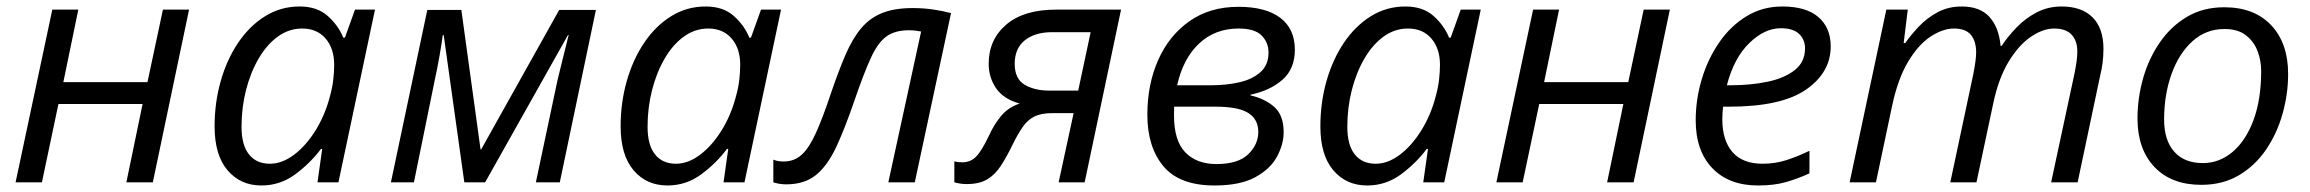

<svg xmlns="http://www.w3.org/2000/svg" viewBox="-20 -565 7158 595"><path d="M28.3 0 142.1 -535.2H222.7L176.3 -310.5H437L484.9 -535.2H565.9L453.6 0H371.6L421.9 -242.7H161.1L109.9 0Z M790 9.8Q725.1 9.8 685.1 -37.4Q645 -84.5 645 -173.3Q645 -247.1 664.1 -314Q683.1 -380.9 718.3 -432.9Q753.4 -484.9 801.8 -514.9Q850.1 -544.9 908.7 -544.9Q962.9 -544.9 995.8 -515.4Q1028.8 -485.8 1043.9 -448.2H1048.8L1080.1 -535.2H1142.1L1028.8 0H963.9L978.5 -103.5H974.6Q941.4 -59.1 894.8 -24.7Q848.1 9.8 790 9.8ZM816.4 -57.6Q854 -57.6 890.9 -85.2Q927.7 -112.8 957.3 -159.9Q986.8 -207 1002.4 -266.1Q1010.3 -294.9 1012.9 -319.1Q1015.6 -343.3 1015.6 -364.3Q1015.6 -414.6 989 -445.6Q962.4 -476.6 916.5 -476.6Q875.5 -476.6 841.1 -451.7Q806.6 -426.8 781.5 -383.5Q756.3 -340.3 742.4 -285.9Q728.5 -231.4 728.5 -171.9Q728.5 -115.7 751.5 -86.7Q774.4 -57.6 816.4 -57.6Z M1191.4 0 1304.2 -534.2H1409.7L1469.2 -102.1H1471.2L1712.9 -534.2H1826.7L1714.8 0H1640.6L1708 -317.9Q1716.8 -353.5 1725.6 -389.4Q1734.4 -425.3 1742.2 -456.5H1740.2L1483.4 0H1418.9L1355 -456.1H1352.1Q1348.6 -428.7 1341.8 -390.4Q1335 -352.1 1327.1 -315.9L1262.7 0Z M2048.3 9.8Q1983.4 9.8 1943.4 -37.4Q1903.3 -84.5 1903.3 -173.3Q1903.3 -247.1 1922.4 -314Q1941.4 -380.9 1976.6 -432.9Q2011.7 -484.9 2060.1 -514.9Q2108.4 -544.9 2167 -544.9Q2221.2 -544.9 2254.2 -515.4Q2287.1 -485.8 2302.2 -448.2H2307.1L2338.4 -535.2H2400.4L2287.1 0H2222.2L2236.8 -103.5H2232.9Q2199.7 -59.1 2153.1 -24.7Q2106.4 9.8 2048.3 9.8ZM2074.7 -57.6Q2112.3 -57.6 2149.2 -85.2Q2186 -112.8 2215.6 -159.9Q2245.1 -207 2260.7 -266.1Q2268.6 -294.9 2271.2 -319.1Q2273.9 -343.3 2273.9 -364.3Q2273.9 -414.6 2247.3 -445.6Q2220.7 -476.6 2174.8 -476.6Q2133.8 -476.6 2099.4 -451.7Q2064.9 -426.8 2039.8 -383.5Q2014.6 -340.3 2000.7 -285.9Q1986.8 -231.4 1986.8 -171.9Q1986.8 -115.7 2009.8 -86.7Q2032.7 -57.6 2074.7 -57.6Z M2416 6.3Q2403.8 6.3 2393.1 4.2Q2382.3 2 2376.5 0V-70.3Q2389.6 -64.5 2408.7 -64.5Q2441.4 -64.5 2464.6 -85.7Q2487.8 -106.9 2509 -154.1Q2530.3 -201.2 2556.2 -279.3Q2579.1 -346.2 2600.3 -395.5Q2621.6 -444.8 2648.2 -476.8Q2674.8 -508.8 2713.1 -524.4Q2751.5 -540 2808.6 -540Q2841.3 -540 2871.6 -535.6Q2901.9 -531.2 2927.2 -524.4L2814.9 0H2732.9L2834.5 -467.3Q2827.6 -468.8 2817.6 -470Q2807.6 -471.2 2795.9 -471.2Q2753.4 -471.2 2726.8 -451.9Q2700.2 -432.6 2678.5 -385Q2656.7 -337.4 2627.4 -252Q2598.1 -166.5 2571.3 -109.1Q2544.4 -51.8 2508.8 -22.7Q2473.1 6.3 2416 6.3Z M2976.1 5.4Q2963.9 5.4 2953.9 3.7Q2943.8 2 2937.5 0V-64.9Q2947.8 -62 2961.9 -62Q2987.8 -62 3005.1 -79.8Q3022.5 -97.7 3044.9 -145Q3060.5 -179.2 3082.3 -205.6Q3104 -231.9 3139.6 -244.1Q3089.4 -258.3 3066.7 -291.7Q3043.9 -325.2 3043.9 -367.2Q3043.9 -442.4 3098.4 -488.8Q3152.8 -535.2 3252.9 -535.2H3454.1L3341.3 0H3260.7L3307.1 -214.4H3240.7Q3206.5 -214.4 3185.5 -203.9Q3164.6 -193.4 3149.7 -172.1Q3134.8 -150.9 3118.7 -118.2Q3100.1 -79.6 3082 -51.8Q3064 -23.9 3039.6 -9.3Q3015.1 5.4 2976.1 5.4ZM3231.9 -284.2H3321.3L3359.9 -465.3H3240.7Q3187.5 -465.3 3156 -440.2Q3124.5 -415 3124.5 -367.2Q3124.5 -320.8 3155.3 -302.5Q3186 -284.2 3231.9 -284.2Z M3743.7 9.8Q3635.3 9.8 3585.4 -49.8Q3535.6 -109.4 3535.6 -209.5Q3535.6 -303.7 3569.3 -379.4Q3603 -455.1 3666.3 -499.5Q3729.5 -543.9 3817.9 -543.9Q3902.3 -543.9 3947.5 -509.8Q3992.7 -475.6 3992.7 -410.6Q3992.7 -351.6 3954.3 -317.9Q3916 -284.2 3855 -271.5V-269.5Q3900.9 -258.8 3929.4 -233.2Q3958 -207.5 3958 -155.3Q3958 -118.2 3937.5 -79.8Q3917 -41.5 3870.1 -15.9Q3823.2 9.8 3743.7 9.8ZM3627.9 -300.8H3733.9Q3780.8 -300.8 3821 -310.1Q3861.3 -319.3 3886.2 -341.6Q3911.1 -363.8 3911.1 -402.3Q3911.1 -433.1 3889.9 -454.8Q3868.7 -476.6 3818.4 -476.6Q3745.6 -476.6 3696 -430.2Q3646.5 -383.8 3627.9 -300.8ZM3749.5 -56.6Q3816.9 -56.6 3848.1 -86.9Q3879.4 -117.2 3879.4 -156.2Q3879.4 -195.3 3848.4 -214.8Q3817.4 -234.4 3748 -234.4H3618.7Q3618.7 -229.5 3618.4 -222.2Q3618.2 -214.8 3618.2 -207Q3618.2 -128.9 3653.3 -92.8Q3688.5 -56.6 3749.5 -56.6Z M4216.8 9.8Q4151.9 9.8 4111.8 -37.4Q4071.8 -84.5 4071.8 -173.3Q4071.8 -247.1 4090.8 -314Q4109.9 -380.9 4145 -432.9Q4180.2 -484.9 4228.5 -514.9Q4276.9 -544.9 4335.4 -544.9Q4389.6 -544.9 4422.6 -515.4Q4455.6 -485.8 4470.7 -448.2H4475.6L4506.8 -535.2H4568.8L4455.6 0H4390.6L4405.3 -103.5H4401.4Q4368.2 -59.1 4321.5 -24.7Q4274.9 9.8 4216.8 9.8ZM4243.2 -57.6Q4280.8 -57.6 4317.6 -85.2Q4354.5 -112.8 4384 -159.9Q4413.6 -207 4429.2 -266.1Q4437 -294.9 4439.7 -319.1Q4442.4 -343.3 4442.4 -364.3Q4442.4 -414.6 4415.8 -445.6Q4389.2 -476.6 4343.3 -476.6Q4302.2 -476.6 4267.8 -451.7Q4233.4 -426.8 4208.3 -383.5Q4183.1 -340.3 4169.2 -285.9Q4155.3 -231.4 4155.3 -171.9Q4155.3 -115.7 4178.2 -86.7Q4201.2 -57.6 4243.2 -57.6Z M4617.2 0 4731 -535.2H4811.5L4765.1 -310.5H5025.9L5073.7 -535.2H5154.8L5042.5 0H4960.4L5010.7 -242.7H4750L4698.7 0Z M5428.2 9.8Q5337.9 9.8 5286.4 -43.9Q5234.9 -97.7 5234.9 -191.9Q5234.9 -256.8 5253.7 -319.6Q5272.5 -382.3 5307.6 -433.3Q5342.8 -484.4 5392.3 -514.6Q5441.9 -544.9 5503.4 -544.9Q5577.1 -544.9 5615.2 -512Q5653.3 -479 5653.3 -421.4Q5653.3 -340.3 5576.9 -287.4Q5500.5 -234.4 5338.4 -234.4H5319.8Q5317.4 -214.8 5317.4 -194.8Q5317.4 -130.4 5348.6 -94Q5379.9 -57.6 5442.4 -57.6Q5481 -57.6 5515.4 -68.6Q5549.8 -79.6 5587.4 -97.7V-27.8Q5551.3 -11.2 5514.6 -0.7Q5478 9.8 5428.2 9.8ZM5331.5 -300.8H5343.3Q5405.8 -300.8 5458 -311.8Q5510.3 -322.8 5542 -347.9Q5573.7 -373 5573.7 -415Q5573.7 -442.4 5555.2 -460Q5536.6 -477.5 5498.5 -477.5Q5448.2 -477.5 5400.9 -431.4Q5353.5 -385.3 5331.5 -300.8Z M5711.9 0 5825.7 -535.2H5892.1L5879.4 -431.6H5884.3Q5901.9 -457 5926.8 -483.2Q5951.7 -509.3 5984.6 -527.1Q6017.6 -544.9 6059.6 -544.9Q6116.2 -544.9 6145.5 -512.2Q6174.8 -479.5 6179.7 -422.9H6183.1Q6202.6 -452.6 6230 -480.7Q6257.3 -508.8 6292.2 -526.9Q6327.1 -544.9 6369.1 -544.9Q6431.2 -544.9 6464.8 -511.2Q6498.5 -477.5 6498.5 -413.6Q6498.5 -390.6 6495.8 -370.1Q6493.2 -349.6 6487.8 -328.1L6418.5 0H6336.4L6408.7 -336.9Q6413.1 -358.9 6415.3 -375Q6417.5 -391.1 6417.5 -405.8Q6417.5 -438.5 6399.9 -457.5Q6382.3 -476.6 6345.7 -476.6Q6311.5 -476.6 6274.2 -451.4Q6236.8 -426.3 6205.3 -375Q6173.8 -323.7 6157.2 -245.6L6105 0H6023.9L6095.2 -335.4Q6104 -380.4 6104 -402.3Q6104 -437 6087.9 -456.8Q6071.8 -476.6 6035.2 -476.6Q6001 -476.6 5963.1 -451.9Q5925.3 -427.2 5893.3 -374Q5861.3 -320.8 5843.3 -235.8L5793.5 0Z M6801.8 7.8Q6709 7.8 6656.5 -47.6Q6604 -103 6604 -197.8Q6604 -260.7 6621.3 -322Q6638.7 -383.3 6672.9 -433.1Q6707 -482.9 6757.1 -512.7Q6807.1 -542.5 6872.6 -542.5Q6965.8 -542.5 7018.3 -486.8Q7070.8 -431.2 7070.8 -335.9Q7070.8 -273.9 7053.7 -212.9Q7036.6 -151.9 7002.7 -101.8Q6968.8 -51.8 6918.5 -22Q6868.2 7.8 6801.8 7.8ZM6806.6 -59.6Q6857.4 -59.6 6898.4 -94Q6939.5 -128.4 6963.4 -192.6Q6987.3 -256.8 6987.3 -345.2Q6987.3 -377 6976.1 -406.7Q6964.8 -436.5 6939.9 -455.8Q6915 -475.1 6873.5 -475.1Q6816.4 -475.1 6774.4 -437.3Q6732.4 -399.4 6709.5 -335.7Q6686.5 -272 6686.5 -194.3Q6686.5 -130.4 6717.8 -95Q6749 -59.6 6806.6 -59.6Z"/></svg>

Font: Open Sans
Style: Italic
Weight: 400
Italic angle: -12°
Designer: Monotype Design Team
Foundry: Monotype Imaging Inc.
Version: Version 3.000; ttfautohint (v1.8.4)